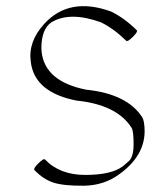

<svg xmlns="http://www.w3.org/2000/svg" viewBox="-20 -567 488 621"><path d="M125.5 -51.3Q173.3 -1 256.6 -1.2Q339.8 -1.5 376 -28.3Q376.5 -28.8 378.9 -30.5Q381.3 -32.2 396.7 -45.9Q412.1 -59.6 412.1 -101.1Q412.1 -142.6 405.8 -153.3Q358.4 -228.5 227.1 -241.7Q91.3 -268.6 79.6 -366.7Q70.3 -432.1 123 -489.7Q204.6 -579.1 340.3 -529.3Q383.3 -507.8 422.4 -469.2Q426.8 -464.8 409.7 -447.8Q392.6 -430.7 388.2 -435.1Q349.1 -473.6 307.1 -494.6Q206.1 -531.2 146 -494.6Q114.3 -473.1 113.8 -411.6Q113.8 -405.3 114.7 -398.4Q126 -303.2 258.8 -276.9Q392.1 -263.2 440.4 -187Q447.3 -175.3 447.8 -143.1Q447.8 -62.5 365.7 -3.4Q315.9 33.2 250 33.7Q184.1 34.2 151.6 23.2Q119.1 12.2 91.3 -17.1Q86.9 -21.5 104 -38.6Q121.1 -55.7 125.5 -51.3Z"/></svg>

Font: ML-NILA05
Style: Regular
Weight: 400
Designer: CLT@C-DIT
Version: Version ML-NILA05 1.0